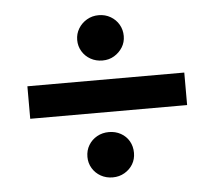

<svg xmlns="http://www.w3.org/2000/svg" viewBox="-43 -567 683 612"><g transform="rotate(-5 298.5 -260.5)"><path d="M48 -210V-314H550V-210ZM219 -73Q219 -94 229 -110.5Q239 -127 256 -136.5Q273 -146 294 -146Q315 -146 332 -136.5Q349 -127 358.5 -110.5Q368 -94 368 -73Q368 -53 358.5 -37Q349 -21 332 -11Q315 -1 294 -1Q273 -1 256 -10.5Q239 -20 229 -36.5Q219 -53 219 -73ZM219 -447Q219 -467 229 -483.5Q239 -500 256 -510Q273 -520 294 -520Q315 -520 332 -510Q349 -500 358.5 -483.5Q368 -467 368 -447Q368 -427 358 -411Q348 -395 331.5 -385Q315 -375 294 -375Q273 -375 256 -384.5Q239 -394 229 -410.5Q219 -427 219 -447Z"/></g></svg>

Font: Mach Medium
Style: Regular
Weight: 500
Version: Version 1.002